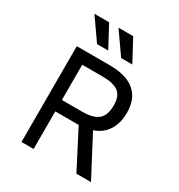

<svg xmlns="http://www.w3.org/2000/svg" viewBox="-212 -1068 1125 1208"><g transform="rotate(30 350.0 -464.0)"><path d="M524 0 383 -273H373H213V0H125V-696H361Q486 -696 547 -643.5Q608 -591 608 -490Q608 -415 575 -363Q542 -311 478 -289L630 0ZM513 -490Q513 -557 476.5 -584.5Q440 -612 361 -612H213V-356H362Q440 -356 476.5 -386.5Q513 -417 513 -490ZM119 -928H226L310 -771H229ZM294 -928H401L485 -771H404Z"/></g></svg>

Font: AmikoRegular
Style: Regular
Weight: 400
Designer: Pablo Impallari, Rodrigo Fuenzalida, Andres Torresi
Foundry: Impallari Type
Version: Version 1.000; ttfautohint (v1.3)